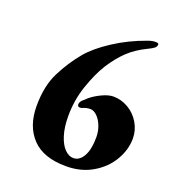

<svg xmlns="http://www.w3.org/2000/svg" viewBox="-121 -737 782 850"><g transform="rotate(20 270.0 -312.5)"><path d="M70 -193Q70 -287 103 -352.5Q136 -418 181 -472Q217 -515 284.5 -559Q352 -603 431 -631Q452 -639 469 -639Q483 -639 483 -632Q483 -622 474.5 -615Q466 -608 445 -598Q395 -574 360 -541Q325 -508 293 -458Q264 -411 240.5 -342.5Q217 -274 217 -198Q217 -146 229 -108Q241 -70 260.5 -50.5Q280 -31 301 -31Q330 -31 348 -63Q366 -95 366 -152Q366 -181 356 -206Q346 -231 330.5 -246Q315 -261 299 -261Q282 -261 268 -255Q260 -251 253 -251Q241 -251 241 -262Q241 -272 250 -282Q256 -288 272 -302Q292 -319 322.5 -333.5Q353 -348 376 -348Q413 -348 446.5 -328.5Q480 -309 500 -275Q520 -241 520 -202Q520 -150 491 -100Q462 -50 408 -18Q354 14 283 14Q176 14 123 -42Q70 -98 70 -193Z"/></g></svg>

Font: EB Garamond ExtraBold
Style: Regular
Weight: 800
Designer: Georg Duffner and Octavio Pardo
Foundry: Georg Duffner
Version: Version 1.000